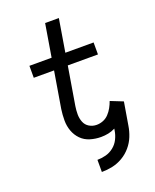

<svg xmlns="http://www.w3.org/2000/svg" viewBox="-169 -831 913 1130"><g transform="rotate(-20 288.0 -266.0)"><path d="M269 203Q302 203 335.5 196Q369 189 400 171Q431 153 454.5 125.5Q478 98 491 65.5Q504 33 509 0L533 -143L455 -174Q448 -154 437.5 -135Q427 -116 412 -100Q397 -84 377 -76Q357 -68 336 -68Q311 -68 290 -80.5Q269 -93 260 -116Q251 -139 251 -164.5Q251 -190 255 -215L295 -455H484V-530H307L341 -735H255L221 -530H82V-455H209L171 -227Q166 -192 166 -157Q166 -122 177.5 -90.5Q189 -59 212 -35.5Q235 -12 268 -2Q301 8 336 8Q359 8 381.5 3.5Q404 -1 425 -12L423 0Q419 26 406.5 51.5Q394 77 371.5 95Q349 113 322 120Q295 127 269 127Z"/></g></svg>

Font: Iosevka Sparkle
Style: Italic
Weight: 400
Italic angle: -9°
Designer: Belleve Invis
Foundry: Belleve Invis
Version: Version 4.5.0; ttfautohint (v1.8.3)